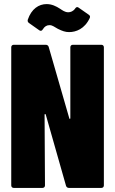

<svg xmlns="http://www.w3.org/2000/svg" viewBox="-20 -919 563 939"><path d="M222 -796C237 -796 244 -788 263 -778C285 -767 300 -762 318 -762C351 -762 394 -777 419 -831C422 -838 420 -843 414 -847L364 -882C358 -886 353 -885 348 -878C339 -864 325 -859 314 -859C297 -859 285 -869 274 -876C254 -889 233 -899 208 -899C170 -899 134 -876 116 -823C114 -816 116 -811 121 -807L172 -771C178 -766 185 -768 189 -775C198 -790 209 -796 222 -796ZM324 -688V-341C324 -337 320 -336 319 -340L218 -690C216 -696 211 -700 204 -700H47C40 -700 35 -695 35 -688V-12C35 -5 40 0 47 0H188C195 0 200 -5 200 -12L198 -358C198 -363 203 -362 204 -358L303 -10C305 -4 310 0 317 0H476C483 0 488 -5 488 -12V-688C488 -695 483 -700 476 -700H336C329 -700 324 -695 324 -688Z"/></svg>

Font: Barlow Condensed ExtraBold
Style: Regular
Weight: 800
Width: 3
Designer: Jeremy Tribby
Foundry: Tribby Type
Version: Version 1.422;hotconv 1.0.109;makeotfexe 2.5.65596